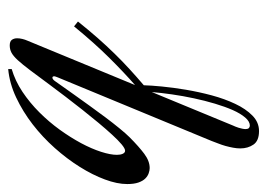

<svg xmlns="http://www.w3.org/2000/svg" viewBox="-214 -280 668 481"><g transform="rotate(-90 120.5 -39.0)"><path d="M148.4 -35.2Q180.2 -63 216.8 -99.9Q253.4 -136.7 295.4 -188L307.6 -178.2Q286.1 -151.4 266.4 -128.9Q246.6 -106.4 227.3 -86.7Q208 -66.9 188.2 -48.8Q168.5 -30.8 147.9 -13.2Q147.5 3.9 144.8 32Q142.1 60.1 136.7 92.3Q131.3 124.5 122.6 157Q113.8 189.5 101.3 215.8Q88.9 242.2 72 258.8Q55.2 275.4 33.2 275.4Q8.8 275.4 -0.7 261.5Q-10.3 247.6 -10.3 228.5Q-10.3 219.7 -8.5 210.4Q-6.8 201.2 -4.2 191.7Q-1.5 182.1 2 173.3Q5.4 164.6 8.3 156.7L167.5 -228.5Q170.4 -235.8 170.4 -237.3Q170.4 -242.2 167 -242.2Q162.6 -242.2 157.7 -234.9Q154.8 -231 146 -218.3Q137.2 -205.6 124.5 -188Q111.8 -170.4 97.2 -149.9Q82.5 -129.4 67.9 -109.9Q53.2 -90.3 40 -74.2Q26.9 -58.1 17.6 -48.8Q-5.9 -25.4 -23.9 -12Q-42 1.5 -59.6 1.5Q-65.4 1.5 -72.5 -1Q-79.6 -3.4 -85.7 -9.5Q-91.8 -15.6 -95.7 -26.6Q-99.6 -37.6 -99.6 -54.7Q-99.6 -80.1 -88.1 -110.8Q-76.7 -141.6 -56.6 -173.6Q-36.6 -205.6 -9.3 -236.3Q18.1 -267.1 50 -291.7Q82 -316.4 117.2 -333Q152.3 -349.6 188.5 -353V-344.2Q158.7 -335.4 131.3 -317.1Q104 -298.8 80.1 -274.9Q56.2 -251 36.6 -223.9Q17.1 -196.8 2.9 -170.4Q-11.2 -144 -18.8 -120.4Q-26.4 -96.7 -26.4 -80.6Q-26.4 -71.8 -23.7 -65.9Q-21 -60.1 -16.1 -60.1Q-10.7 -60.1 -0.2 -68.8Q10.3 -77.6 23.9 -92.5Q37.6 -107.4 53.7 -126.7Q69.8 -146 86.4 -167Q103 -188 119.4 -209.5Q135.7 -231 149.9 -250Q171.4 -279.3 185.8 -298.3Q200.2 -317.4 210.7 -328.9Q221.2 -340.3 229.5 -344.7Q237.8 -349.1 247.6 -349.1Q257.8 -349.1 261.7 -343.8Q265.6 -338.4 265.6 -330.6Q265.6 -324.2 263.9 -317.4Q262.2 -310.5 259.8 -305.2ZM46.9 252.4Q57.1 252.4 67.1 240.7Q77.1 229 85.7 209.7Q94.2 190.4 101.8 165Q109.4 139.6 115.2 112.3Q121.1 85 125 57.6Q128.9 30.3 130.9 6.8L46.9 210.4Q45.9 212.4 44.4 216.1Q43 219.7 41.5 224.1Q40 228.5 39.1 233.4Q38.1 238.3 38.1 241.7Q38.1 247.1 40.5 249.8Q43 252.4 46.9 252.4Z"/></g></svg>

Font: Dynalight
Style: Regular
Weight: 400
Version: Version 1.000